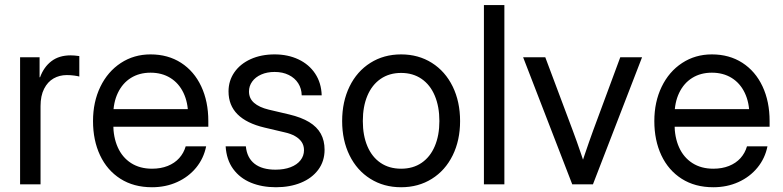

<svg xmlns="http://www.w3.org/2000/svg" viewBox="-20 -748 3176 779"><path d="M61.5 -515.6H140.6V-434.6H142.6Q157.7 -476.1 188.7 -499.8Q219.7 -523.4 266.6 -523.4Q281.2 -523.4 301.8 -520.5V-437.5Q294.9 -439.5 281 -441.4Q267.1 -443.4 251 -443.4Q221.2 -443.4 197.3 -429.7Q173.3 -416 158.9 -387.7Q144.5 -359.4 144.5 -317.4V0H61.5Z M357.4 -256.8Q357.4 -334.5 387.2 -396Q417 -457.5 470.2 -492.4Q523.4 -527.3 590.8 -527.3Q661.6 -527.3 714.6 -493.2Q767.6 -459 796.4 -397.7Q825.2 -336.4 825.2 -256.8V-233.9H401.4V-305.2H778.8L743.2 -280.3Q743.2 -332 724.4 -371.3Q705.6 -410.6 671.1 -431.9Q636.7 -453.1 590.8 -453.1Q545.4 -453.1 511.2 -431.9Q477.1 -410.6 458.3 -371.3Q439.5 -332 439.5 -280.3V-245.1Q439.5 -191.4 457.8 -150.4Q476.1 -109.4 511.7 -86.4Q547.4 -63.5 596.7 -63.5Q632.3 -63.5 660.4 -74.7Q688.5 -85.9 707 -106.4Q725.6 -127 733.4 -154.3H816.4Q806.6 -105.5 775.9 -67.9Q745.1 -30.3 698.7 -9.3Q652.3 11.7 596.7 11.7Q522.5 11.7 468.5 -22.7Q414.6 -57.1 386 -117.9Q357.4 -178.7 357.4 -256.8Z M895.5 -154.3H977.5Q981.9 -107.9 1012.7 -83.7Q1043.5 -59.6 1097.7 -59.6Q1132.8 -59.6 1158.9 -69.6Q1185.1 -79.6 1199.2 -97.7Q1213.4 -115.7 1213.4 -138.7Q1213.4 -157.7 1203.9 -171.9Q1194.3 -186 1177 -195.8Q1159.7 -205.6 1135.7 -210.9L1052.7 -230.5Q980.5 -247.6 943.8 -284.2Q907.2 -320.8 907.2 -377Q907.2 -420.4 930.9 -454.6Q954.6 -488.8 997.1 -508.1Q1039.6 -527.3 1094.2 -527.3Q1147.9 -527.3 1190.9 -507.1Q1233.9 -486.8 1258.8 -449.2Q1283.7 -411.6 1285.2 -361.3H1204.1Q1203.6 -388.7 1189.9 -410.2Q1176.3 -431.6 1151.6 -443.8Q1127 -456.1 1094.2 -456.1Q1063.5 -456.1 1039.8 -445.6Q1016.1 -435.1 1003.2 -417Q990.2 -398.9 990.2 -377Q990.2 -348.6 1011 -330.6Q1031.7 -312.5 1070.3 -303.2L1153.3 -283.7Q1202.6 -272 1234.4 -252.7Q1266.1 -233.4 1281.5 -205.6Q1296.9 -177.7 1296.9 -140.6Q1296.9 -93.8 1271.2 -59.3Q1245.6 -24.9 1200.9 -6.6Q1156.2 11.7 1099.6 11.7Q1043 11.7 998 -6.8Q953.1 -25.4 926 -62.5Q898.9 -99.6 895.5 -154.3Z M1368.2 -256.8Q1368.2 -335.4 1398.2 -397Q1428.2 -458.5 1482.7 -492.9Q1537.1 -527.3 1607.4 -527.3Q1677.7 -527.3 1732.2 -492.9Q1786.6 -458.5 1816.7 -397Q1846.7 -335.4 1846.7 -256.8Q1846.7 -178.7 1816.7 -117.7Q1786.6 -56.6 1732.2 -22.5Q1677.7 11.7 1607.4 11.7Q1537.1 11.7 1482.7 -22.5Q1428.2 -56.6 1398.2 -117.7Q1368.2 -178.7 1368.2 -256.8ZM1762.7 -256.8Q1762.7 -315.4 1744.1 -359.6Q1725.6 -403.8 1690.4 -428Q1655.3 -452.1 1607.4 -452.1Q1559.6 -452.1 1524.4 -428Q1489.3 -403.8 1470.7 -359.9Q1452.1 -315.9 1452.1 -256.8Q1452.1 -198.2 1470.7 -154.5Q1489.3 -110.8 1524.2 -87.2Q1559.1 -63.5 1607.4 -63.5Q1655.8 -63.5 1690.7 -87.4Q1725.6 -111.3 1744.1 -155Q1762.7 -198.7 1762.7 -256.8Z M2026.4 0H1943.4V-727.5H2026.4Z M2102.5 -515.6H2192.4L2303.7 -218.8Q2311.5 -198.7 2320.6 -172.6Q2329.6 -146.5 2337.9 -122.6Q2346.7 -96.7 2355.5 -70.3H2335.4Q2344.2 -96.7 2353 -122.6Q2370.1 -173.3 2386.7 -218.8L2496.6 -515.6H2585L2385.7 0H2301.8Z M2634.8 -256.8Q2634.8 -334.5 2664.6 -396Q2694.3 -457.5 2747.6 -492.4Q2800.8 -527.3 2868.2 -527.3Q2939 -527.3 2991.9 -493.2Q3044.9 -459 3073.7 -397.7Q3102.5 -336.4 3102.5 -256.8V-233.9H2678.7V-305.2H3056.2L3020.5 -280.3Q3020.5 -332 3001.7 -371.3Q2982.9 -410.6 2948.5 -431.9Q2914.1 -453.1 2868.2 -453.1Q2822.8 -453.1 2788.6 -431.9Q2754.4 -410.6 2735.6 -371.3Q2716.8 -332 2716.8 -280.3V-245.1Q2716.8 -191.4 2735.1 -150.4Q2753.4 -109.4 2789.1 -86.4Q2824.7 -63.5 2874 -63.5Q2909.7 -63.5 2937.7 -74.7Q2965.8 -85.9 2984.4 -106.4Q3002.9 -127 3010.7 -154.3H3093.8Q3084 -105.5 3053.2 -67.9Q3022.5 -30.3 2976.1 -9.3Q2929.7 11.7 2874 11.7Q2799.8 11.7 2745.8 -22.7Q2691.9 -57.1 2663.3 -117.9Q2634.8 -178.7 2634.8 -256.8Z"/></svg>

Font: Intratopia Thin
Style: Regular
Weight: 100
Designer: Rasmus Andersson
Foundry: rsms
Version: Version 3.000;Glyphs 3.2.3 (3260)